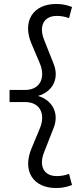

<svg xmlns="http://www.w3.org/2000/svg" viewBox="-20 -731 422 965"><path d="M262 214C289 214 313 210 342 199L327 143C304 151 286 154 265 154C200 154 174 103 202 33L250 -89C278 -160 245 -227 171 -249C244 -269 279 -336 250 -409L202 -530C174 -600 200 -651 265 -651C286 -651 304 -648 327 -640L342 -696C313 -707 289 -711 262 -711C145 -711 91 -623 138 -512L180 -413C211 -339 180 -279 107 -279H28V-218H107C180 -218 211 -159 180 -85L138 16C92 127 145 214 262 214Z"/></svg>

Font: Red Hat Display
Style: Regular
Weight: 400
Designer: Pentagram, MCKL
Foundry: Pentagram, MCKL
Version: Version 1.023